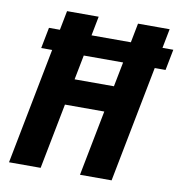

<svg xmlns="http://www.w3.org/2000/svg" viewBox="-81 -806 835 882"><g transform="rotate(10 336.0 -365.0)"><path d="M672.5 -640H622L639.5 -730H492L474.5 -640H291L308.5 -730H161L143.5 -640H92.5L73.5 -542.5H124.5L19 0H166.5L226 -305.5H409.5L350 0H497.5L603 -542.5H653.5ZM249.5 -427.5 272 -542.5H455.5L433 -427.5Z"/></g></svg>

Font: Monaspace Neon
Style: Bold Italic
Weight: 700
Italic angle: -11°
Designer: Riley Cran & the Lettermatic Team
Foundry: Lettermatic
Version: Version 1.200 (Monaspace Neon)